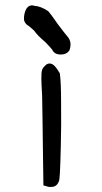

<svg xmlns="http://www.w3.org/2000/svg" viewBox="-20 -703 390 732"><path d="M249 -533.2Q249 -523.4 245.1 -511.7Q234.4 -495.1 211.9 -495.1Q187.5 -495.1 179.7 -512.7Q174.8 -519.5 153.3 -542Q123 -567.4 110.4 -585.9Q106.4 -588.9 97.7 -597.2Q88.9 -605.5 84 -607.4Q71.3 -618.2 71.3 -630.9Q71.3 -652.3 80.1 -668.9Q85 -676.8 90.8 -679.7Q96.7 -682.6 102.1 -682.6Q107.4 -682.6 111.3 -680.7Q134.8 -679.7 164.1 -660.2Q170.9 -653.3 200.2 -611.3Q226.6 -576.2 233.4 -568.4Q249 -552.7 249 -533.2ZM140.6 -337.9Q137.7 -388.7 137.7 -402.8Q137.7 -417 138.2 -423.3Q138.7 -429.7 140.6 -437.5Q144.5 -446.3 151.4 -452.1Q159.2 -460.9 168.9 -460.9Q178.7 -460.9 187.5 -452.1Q196.3 -443.4 208 -423.8Q212.9 -390.6 212.9 -314.5Q213.9 -224.6 211.9 -147.9Q210 -71.3 208.5 -45.9Q207 -20.5 205.6 -15.1Q204.1 -9.8 202.1 -6.8Q194.3 9.8 174.8 9.8Q169.9 9.8 167 9.8L145.5 3.9L143.6 -133.8Q143.6 -172.9 142.1 -247.1Q140.6 -321.3 140.6 -337.9Z"/></svg>

Font: JasonHandwriting2
Style: SemiBold
Weight: 600
Version: Version 1.04.7